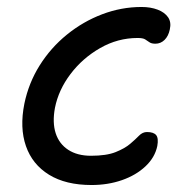

<svg xmlns="http://www.w3.org/2000/svg" viewBox="-20 -521 546 550"><path d="M242.4 9Q168.2 9 120.4 -20.5Q72.6 -50 54.3 -102.6Q36 -155.2 49.8 -224Q62 -283.2 93.6 -333.6Q125.2 -384 171.4 -421.6Q217.6 -459.2 272.6 -480.1Q327.6 -501 385.6 -501Q411.6 -501 431.7 -493.3Q451.8 -485.6 461.5 -471.5Q471.2 -457.4 466.4 -436.4Q462.4 -417.4 451.3 -406.6Q440.2 -395.8 425.2 -395.8Q413.8 -395.8 407.9 -400.1Q402 -404.4 395.6 -408.3Q389.2 -412.2 374.4 -412.2Q317.4 -412.2 267 -383.4Q216.6 -354.6 182.1 -309.1Q147.6 -263.6 137.4 -212Q129.6 -170 139.5 -139.4Q149.4 -108.8 175.5 -91.8Q201.6 -74.8 240.6 -74.8Q285 -74.8 311.2 -85.3Q337.4 -95.8 352.7 -108.8Q368 -121.8 378.2 -132.3Q388.4 -142.8 401 -142.8Q420 -142.8 427.3 -134Q434.6 -125.2 430.6 -102.8Q423.8 -70 396.7 -44.5Q369.6 -19 329.4 -5Q289.2 9 242.4 9Z"/></svg>

Font: Shantell Sans Light
Style: Italic
Weight: 300
Italic angle: -11°
Designer: Stephen Nixon, Anya Danilova, Shantell Martin
Foundry: Arrow Type
Version: Version 1.008;[ac192a2d6]